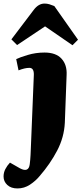

<svg xmlns="http://www.w3.org/2000/svg" viewBox="-85 -829 458 1078"><path d="M279 -140Q275 -58 236 16.5Q197 91 138 159Q115 187 83 208Q51 229 13 229Q-23 229 -44 209.5Q-65 190 -65 162Q-65 140 -55 120.5Q-45 101 -29 84L27 116Q76 142 82 93Q85 70 86.5 41.5Q88 13 89 -17L105 -409Q106 -448 80 -448Q67 -448 52 -444.5Q37 -441 19 -434L6 -497Q26 -507 71 -520.5Q116 -534 165 -534Q229 -534 260.5 -499.5Q292 -465 289 -408ZM353 -606 322 -575 168 -681 11 -576 -21 -608 104 -773Q131 -809 165 -809Q179 -809 192.5 -805Q206 -801 220 -795Z"/></svg>

Font: Literata 36pt ExtraBold
Style: Italic
Weight: 800
Italic angle: -2°
Designer: Latin by Veronika Burian and Jose Scaglione. Greek by Irene Vlachou. Cyrillic by Vera Evstafieva
Foundry: TypeTogether
Version: Version 3.002